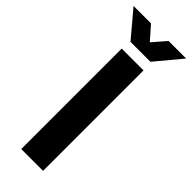

<svg xmlns="http://www.w3.org/2000/svg" viewBox="-313 -900 927 927"><g transform="rotate(45 150.5 -436.0)"><path d="M76 0V-686H225V0ZM-29 -872H90L179 -771L122 -770L210 -872H330L219 -739H83Z"/></g></svg>

Font: Archivo SemiBold
Style: Bold
Weight: 700
Version: Version 2.001